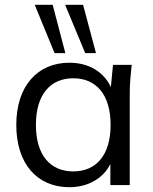

<svg xmlns="http://www.w3.org/2000/svg" viewBox="-20 -773 640 802"><path d="M270 9C346 9 411 -27 441 -88V0H522V-386C522 -423 526 -463 530 -502H452L443 -409C414 -473 350 -511 270 -511C136 -511 48 -413 48 -251C48 -89 135 9 270 9ZM286 -57C191 -57 130 -124 130 -251C130 -379 191 -446 286 -446C381 -446 442 -379 442 -251C442 -124 381 -57 286 -57ZM336 -551H381L327 -753H252ZM208 -551H253L200 -753H125Z"/></svg>

Font: Poppy and Pepper
Style: Regular
Weight: 400
Designer: Thy Ha
Foundry: Thy Ha
Version: Version 0.001;Glyphs 3.2 (3227)